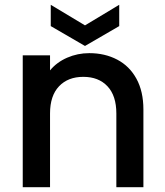

<svg xmlns="http://www.w3.org/2000/svg" viewBox="-20 -782 689 802"><path d="M478 -673 335 -590 192 -673V-762L335 -676L478 -762ZM353 -560Q418 -560 469.5 -533Q521 -506 550 -453Q579 -400 579 -325V0H466V-308Q466 -382 429 -421.5Q392 -461 328 -461Q264 -461 226.5 -421.5Q189 -382 189 -308V0H75V-551H189V-488Q217 -522 260.5 -541Q304 -560 353 -560Z"/></svg>

Font: Fz Poppins Med
Style: Regular
Weight: 500
Designer: Ninad Kale (Devanagari), Jonny Pinhorn (Latin)
Foundry: Indian Type Foundry
Version: Vit hóa bi Vntype.Com & FontZin.Com